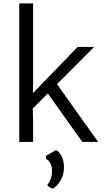

<svg xmlns="http://www.w3.org/2000/svg" viewBox="-20 -831 612 1124"><path d="M287.1 273.4 258.8 257.8V248Q269 238.8 276.9 216.6Q284.7 194.3 284.7 168.5Q284.7 143.6 274.2 123.8Q263.7 104 249.5 100.1V81.5L308.1 47.4Q327.1 56.2 340.8 83.7Q354.5 111.3 354.5 148.9Q354.5 193.8 332.8 228.5Q311 263.2 287.1 273.4ZM530.8 -556.2 313.5 -338.4 554.7 0H461.9L259.8 -284.2L171.9 -195.8L173.8 -109.4V0H92.8V-811H173.8V-345.7L172.4 -285.6L434.6 -556.2Z"/></svg>

Font: HaufeMerriweatherSansLt
Style: Regular
Weight: 300
Designer: Eben Sorkin
Foundry: Eben Sorkin
Version: Version 1.56